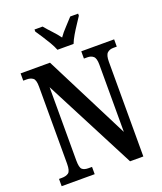

<svg xmlns="http://www.w3.org/2000/svg" viewBox="-166 -1036 962 1142"><g transform="rotate(-20 315.0 -465.5)"><path d="M24 0V-46H42Q69 -46 84.5 -57.5Q100 -69 100 -115V-603Q100 -646 84.5 -657Q69 -668 47 -668H24V-714H210L482 -177V-603Q482 -643 467.5 -655.5Q453 -668 430 -668H408V-714H616V-668H594Q570 -668 555.5 -654.5Q541 -641 541 -599V0H457L158 -578V-115Q158 -69 171 -57.5Q184 -46 210 -46H233V0ZM278 -771Q269 -794 253.5 -820.5Q238 -847 221 -873Q204 -899 191 -918V-931H242Q260 -909 285 -882.5Q310 -856 329 -830Q347 -856 372.5 -882.5Q398 -909 417 -931H467V-918Q455 -899 437.5 -873Q420 -847 404.5 -820.5Q389 -794 380 -771Z"/></g></svg>

Font: Noto Serif Thai ExtraCondensed SemiBold
Style: Regular
Weight: 600
Width: 2
Designer: Monotype Design Team
Foundry: Monotype Imaging Inc.
Version: Version 2.001; ttfautohint (v1.8.4.7-5d5b)